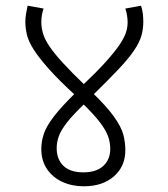

<svg xmlns="http://www.w3.org/2000/svg" viewBox="-20 -652 591 674"><path d="M246 -316Q186 -371 151 -410.5Q116 -450 98 -478.5Q80 -507 74.5 -530Q69 -553 69 -575Q69 -590 71.5 -604Q74 -618 77 -632L133 -622Q129 -611 127 -598.5Q125 -586 125 -575Q125 -555 131 -534.5Q137 -514 153.5 -489.5Q170 -465 200.5 -431.5Q231 -398 280 -351L300 -331Q355 -278 380.5 -242Q406 -206 413 -179Q420 -152 420 -125Q420 -68 380 -33Q340 2 274 2Q233 2 199 -13.5Q165 -29 145 -58.5Q125 -88 125 -129Q125 -156 134 -182.5Q143 -209 169 -243Q195 -277 247 -328L266 -349Q318 -398 350 -433.5Q382 -469 399 -494Q416 -519 422 -537.5Q428 -556 428 -573Q428 -585 426 -597.5Q424 -610 420 -622L475 -632Q480 -617 481.5 -603.5Q483 -590 483 -575Q483 -550 476.5 -527Q470 -504 451 -475.5Q432 -447 396 -409Q360 -371 303 -315L278 -289Q237 -250 215.5 -222.5Q194 -195 186.5 -174Q179 -153 179 -132Q179 -93 202.5 -70Q226 -47 273 -47Q318 -47 342.5 -69.5Q367 -92 367 -129Q367 -151 360 -172Q353 -193 332 -221Q311 -249 268 -291Z"/></svg>

Font: Noto Sans Devanagari Light
Style: Regular
Weight: 300
Version: Version 2.003